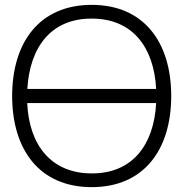

<svg xmlns="http://www.w3.org/2000/svg" viewBox="-20 -755 774 790"><path d="M357.5 15C572.5 15 684.5 -139.5 684.5 -360C684.5 -580.5 572.5 -735 357.5 -735C142 -735 30 -580.5 30 -360C30 -139.5 142 15 357.5 15ZM92 -331H622.5C613.5 -159 525 -41 357.5 -41.5C190 -41.5 99.5 -159 92 -331ZM92.5 -389C102.5 -561 190 -679 357.5 -678.5C525 -678.5 613.5 -561 622.5 -389Z"/></svg>

Font: Eudonet Light
Style: Regular
Weight: 300
Designer: Mikhail Sharanda
Foundry: Mikhail Sharanda
Version: Version 4.503;Glyphs 3.1.2 (3151)